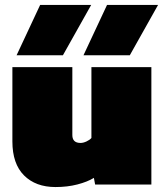

<svg xmlns="http://www.w3.org/2000/svg" viewBox="-20 -745 666 775"><path d="M47 -522 142 -725H348L234 -522ZM317 -522 412 -725H618L504 -522ZM204 10Q124 10 77 -37Q30 -84 30 -174V-474H272V-200Q272 -168 305 -168Q316 -168 329 -174Q342 -180 349 -188V-474H591V0H364L359 -27Q333 -11 292.5 -0.5Q252 10 204 10Z"/></svg>

Font: Boz Display
Style: Regular
Weight: 900
Version: Version 2.000; ttfautohint (v1.8.3)